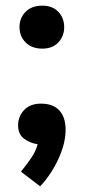

<svg xmlns="http://www.w3.org/2000/svg" viewBox="-20 -508 305 679"><path d="M130 -336Q92 -336 70.5 -358Q49 -380 49 -412Q49 -444.5 70.5 -466.2Q92 -488 130 -488Q165.5 -488 186.2 -466.2Q207 -444.5 207 -412Q207 -380 186.2 -358Q165.5 -336 130 -336ZM122 151 54 99Q75 73.5 91 49.8Q107 26 113 2Q87 -1.5 65.5 -17.2Q44 -33 44 -65Q44 -96 65.2 -118.8Q86.5 -141.5 125 -141.5Q167.5 -141.5 189.8 -117.5Q212 -93.5 212 -49Q212 -1 186.5 54.2Q161 109.5 122 151Z"/></svg>

Font: Junction
Style: Bold
Weight: 700
Designer: Caroline Hadilaksono
Foundry: Caroline Hadilaksono, Tyler Finck, The League of Moveable Type
Version: Version 2.000; ttfautohint (v1.8.3)